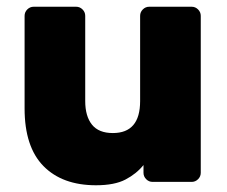

<svg xmlns="http://www.w3.org/2000/svg" viewBox="-20 -540 674 570"><path d="M80 -520H206Q217 -520 225 -512Q233 -504 233 -493V-240Q233 -195 253 -170Q273 -145 315 -145Q396 -145 396 -240V-493Q396 -504 404 -512Q412 -520 423 -520H549Q560 -520 568 -512Q576 -504 576 -493V-27Q576 -16 568 -8Q560 0 549 0H433Q422 0 414 -8Q406 -16 406 -27V-50Q385 -24 352.5 -7Q320 10 265 10Q165 10 109 -47Q53 -104 53 -218V-493Q53 -504 61 -512Q69 -520 80 -520Z"/></svg>

Font: Hezaedrus
Style: Bold
Weight: 700
Designer: Hubert & Fischer
Foundry: Hubert & Fischer
Version: Version 1.10;September 3, 2019;FontCreator 11.5.0.2425 64-bi